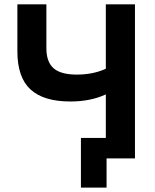

<svg xmlns="http://www.w3.org/2000/svg" viewBox="-20 -730 716 885"><path d="M467.8 -710H602.1V0H471.2V134.8H353V-94.2H467.8V-294.9Q397.5 -262.2 304.2 -262.2Q180.7 -262.2 120.4 -317.9Q60.1 -373.5 60.1 -493.2V-710H193.8V-507.8Q193.8 -444.3 227.1 -415.3Q260.3 -386.2 334 -386.2Q409.2 -386.2 467.8 -413.1Z"/></svg>

Font: Rawline
Style: Bold
Weight: 700
Designer: Matt McInerney, Pablo Impallari, Rodrigo Fuenzalida
Foundry: Matt McInerney, Pablo Impallari, Rodrigo Fuenzalida
Version: Version 4.020;PS 004.020;hotconv 1.0.88;makeotf.lib2.5.64775